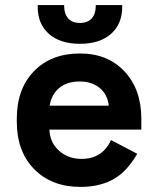

<svg xmlns="http://www.w3.org/2000/svg" viewBox="-20 -720 617 754"><path d="M296 14Q183 14 114.5 -55.5Q46 -125 46 -242V-254Q46 -371 113.5 -440.5Q181 -510 294 -510Q403 -510 469 -439.5Q535 -369 535 -254V-211H174Q176 -160 212 -128Q248 -96 300 -96Q382 -96 416 -170L519 -116Q506 -92 479 -60Q414 14 296 14ZM175 -305H407Q403 -348 372 -374Q341 -400 293 -400Q243 -400 212.5 -374.5Q182 -349 175 -305ZM128 -694V-700H232V-696Q232 -666 247.5 -648Q263 -630 294 -630Q325 -630 340.5 -648Q356 -666 356 -696V-700H460V-694Q460 -626 416 -587Q372 -548 294 -548Q216 -548 172 -587Q128 -626 128 -694Z"/></svg>

Font: Rootstock Sans Headline
Style: Bold
Weight: 700
Designer: Florian Karsten
Foundry: Florian Karsten
Version: Version 2.000;FEAKit 1.0